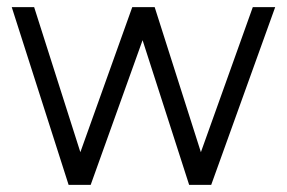

<svg xmlns="http://www.w3.org/2000/svg" viewBox="-20 -520 806 540"><path d="M691 -500 545 -92 415 -500H352L206 -92L76 -500H13L173 0H235L381 -407L512 0H574L754 -500Z"/></svg>

Font: Unageo Variable
Style: Regular
Weight: 300
Designer: Richard Sepsi
Foundry: Richard Sepsi
Version: Version 2.200